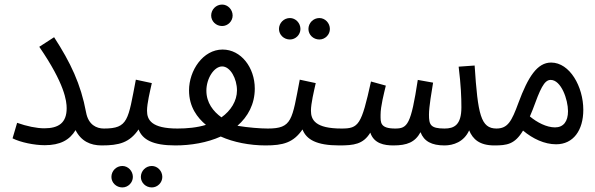

<svg xmlns="http://www.w3.org/2000/svg" viewBox="-20 -632 2605 841"><path d="M174 -70C141 -70 97 -79 55 -94L35 -26C71 -8 131 4 176 4C244 4 285 -19 311 -62C335 -14 376 5 425 5C464 5 475 -12 475 -34C475 -56 463 -69 435 -69C403 -69 367 -85 357 -140C334 -264 289 -358 217 -469L152 -427C264 -264 272 -189 272 -158C272 -94 237 -70 174 -70Z M645 189C670 189 691 168 691 143C691 117 670 95 645 95C618 95 597 117 597 143C597 168 618 189 645 189ZM516 189C541 189 562 168 562 143C562 117 541 95 516 95C489 95 468 117 468 143C468 168 489 189 516 189Z M425 5C502 5 547 -7 587 -65C604 -21 648 5 748 5C787 5 798 -12 798 -34C798 -56 786 -69 758 -69C643 -69 624 -107 624 -147C624 -179 637 -232 645 -268L575 -283C541 -106 542 -69 435 -69Z M953 -518C978 -518 999 -539 999 -564C999 -590 978 -612 953 -612C926 -612 905 -590 905 -564C905 -539 926 -518 953 -518Z M748 5C816 5 887 -7 947 -34C1002 -9 1074 5 1143 5C1182 5 1193 -12 1193 -34C1193 -56 1181 -69 1153 -69C1121 -69 1068 -73 1020 -81C1066 -121 1096 -176 1096 -244C1096 -336 1036 -415 955 -415C869 -415 808 -323 808 -236C808 -163 845 -116 882 -85C843 -73 799 -69 757 -69ZM884 -235C884 -289 918 -341 953 -341C989 -341 1018 -287 1018 -236C1018 -190 991 -147 950 -118C914 -144 884 -182 884 -235Z M1379 -459C1404 -459 1425 -480 1425 -505C1425 -531 1404 -553 1379 -553C1352 -553 1331 -531 1331 -505C1331 -480 1352 -459 1379 -459ZM1250 -459C1275 -459 1296 -480 1296 -505C1296 -531 1275 -553 1250 -553C1223 -553 1202 -531 1202 -505C1202 -480 1223 -459 1250 -459Z M1143 5C1220 5 1265 -7 1305 -65C1322 -21 1366 5 1466 5C1505 5 1516 -12 1516 -34C1516 -56 1504 -69 1476 -69C1361 -69 1342 -107 1342 -147C1342 -179 1355 -232 1363 -268L1293 -283C1259 -106 1260 -69 1153 -69Z M1466 5C1530 5 1571 0 1602 -51C1618 -3 1663 5 1703 5C1763 5 1798 -9 1822 -53C1837 -13 1871 5 1927 5C1965 5 2012 -10 2035 -61C2051 -22 2081 5 2145 5C2184 5 2195 -12 2195 -34C2195 -56 2183 -69 2155 -69C2086 -69 2073 -130 2059 -345L1989 -340C1999 -257 2001 -208 2001 -162C2001 -84 1969 -69 1927 -69C1865 -69 1859 -86 1859 -130C1859 -164 1871 -234 1877 -270L1810 -282C1780 -86 1765 -69 1711 -69C1644 -69 1647 -96 1647 -129C1647 -167 1662 -223 1670 -257L1605 -275C1563 -84 1551 -69 1476 -69Z M2145 5C2201 5 2235 0 2271 -60C2314 -24 2365 0 2416 0C2491 0 2535 -61 2535 -151C2535 -252 2476 -358 2394 -358C2333 -358 2293 -295 2251 -182C2221 -100 2204 -69 2154 -69ZM2313 -151C2346 -241 2363 -282 2392 -282C2438 -282 2468 -196 2468 -145C2468 -100 2448 -74 2411 -74C2374 -74 2332 -96 2301 -122C2305 -131 2309 -141 2313 -151Z"/></svg>

Font: Noto Sans Arabic ExtCond
Style: Regular
Weight: 400
Width: 2
Designer: Monotype Design Team, Nadine Chahine, Nizar Qandah and Khaled Hosny
Foundry: Monotype Imaging Inc.
Version: Version 2.012